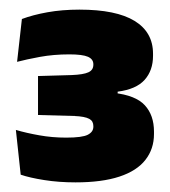

<svg xmlns="http://www.w3.org/2000/svg" viewBox="-20 -732 354 399"><path d="M137 -353Q102 -353 72 -357.8Q42 -362.5 23 -369L13 -462Q35 -455.5 61.8 -450.8Q88.5 -446 117.5 -446Q151 -446 162.5 -452Q174 -458 174 -468.5V-470Q174 -475 172 -478.8Q170 -482.5 165.5 -485Q161 -487.5 153.2 -489Q145.5 -490.5 133.5 -491L59 -493V-574L129 -576Q153.5 -577 163.8 -581.8Q174 -586.5 174 -597.5V-598.5Q174 -609 162.8 -614Q151.5 -619 124 -619Q91.5 -619 63 -613.8Q34.5 -608.5 15.5 -603.5L25.5 -692.5Q48 -701 78.5 -706.5Q109 -712 145 -712Q221.5 -712 259.8 -688.5Q298 -665 298 -620.5V-616Q298 -585.5 280.5 -566Q263 -546.5 224.5 -541.5V-527.5L216 -539Q262 -534 281 -513.2Q300 -492.5 300 -458.5V-453.5Q300 -422.5 282.2 -399.8Q264.5 -377 228.2 -365Q192 -353 137 -353Z"/></svg>

Font: Anek Gurmukhi ExtraBold
Style: Regular
Weight: 800
Designer: Sarang Kulkarni (Gurmukhi), Yesha Goshar (Latin)
Foundry: Ek Type
Version: Version 1.003